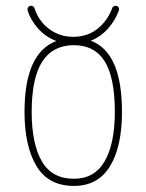

<svg xmlns="http://www.w3.org/2000/svg" viewBox="-20 -627 499 654"><path d="M371.1 -246.1Q371.1 -362.8 336.7 -418Q302.2 -473.1 231.9 -473.1Q160.2 -473.1 124 -417.2Q87.9 -361.3 87.9 -246.1Q87.9 -137.7 122.3 -77.9Q156.7 -18.1 231.9 -18.1Q301.8 -18.1 336.4 -77.6Q371.1 -137.2 371.1 -246.1ZM63.5 -246.1Q63.5 -446.3 171.9 -487.3Q135.3 -501 109.4 -530.3Q83.5 -559.6 74.2 -591.8Q72.3 -597.7 76.2 -602.5Q80.1 -607.4 85.9 -607.4Q89.8 -607.4 93.3 -605Q96.7 -602.5 97.7 -598.6Q105 -574.2 122.8 -551.8Q140.6 -529.3 168.2 -515.4Q195.8 -501.5 229 -501.5Q277.8 -501.5 312.3 -529.1Q346.7 -556.6 362.3 -599.6Q363.3 -602.5 366.5 -605Q369.6 -607.4 373.5 -607.4Q378.9 -607.4 382.3 -603.8Q385.7 -600.1 385.7 -595.2Q385.7 -593.8 384.8 -590.8Q372.1 -557.1 347.7 -529.5Q323.2 -502 289.1 -488.3Q395.5 -449.2 395.5 -246.1Q395.5 -127.9 354.7 -60.8Q314 6.3 231.9 6.3Q144.5 6.3 104 -61.8Q63.5 -129.9 63.5 -246.1Z"/></svg>

Font: Velvelyne Light
Style: Regular
Weight: 200
Designer: Manon Van der Borght et Mariel Nils
Foundry: Velvetyne
Version: Version 1.070